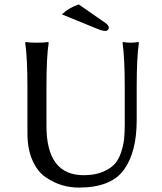

<svg xmlns="http://www.w3.org/2000/svg" viewBox="-20 -838 732 868"><path d="M544 -445Q544 -574 534 -645L536 -648Q554 -645 571 -645Q588 -645 606 -648L608 -645Q598 -579 598 -445V-295Q598 -149 539.5 -69.5Q481 10 337 10Q298 10 261.5 -0.5Q225 -11 187.5 -36Q150 -61 127 -112.5Q104 -164 104 -236V-445Q104 -574 94 -645L96 -648Q114 -645 147 -645Q180 -645 198 -648L200 -645Q190 -579 190 -445V-269Q190 -46 358 -46Q407 -46 442 -60Q477 -74 496.5 -94.5Q516 -115 527 -148Q538 -181 541 -209.5Q544 -238 544 -277ZM336 -818 457 -734Q472 -723 472 -713Q472 -707 467.5 -702.5Q463 -698 457 -698Q442 -698 414 -710L260 -773Q291 -803 336 -818Z"/></svg>

Font: Libertinus Sans
Style: Regular
Weight: 400
Designer: Philipp H. Poll
Foundry: Khaled Hosny
Version: Version 6.1